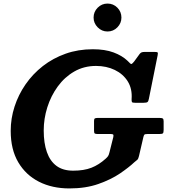

<svg xmlns="http://www.w3.org/2000/svg" viewBox="-20 -1041 952 1076"><path d="M582.5 -864.5Q615 -864.5 637.8 -887.8Q660.5 -911 660.5 -942.5Q660.5 -975 637.8 -998Q615 -1021 582.5 -1021Q550.5 -1021 527.5 -998Q504.5 -975 504.5 -942.5Q504.5 -911 527.5 -887.8Q550.5 -864.5 582.5 -864.5ZM526 -380Q516 -380 511.5 -377.2Q507 -374.5 507 -363.5V-308.5Q507 -296 511 -293Q515 -290 527.5 -290H599.5Q611.5 -290 614.2 -287Q617 -284 615 -273L593.5 -187.5Q590 -172.5 585.5 -166Q581 -159.5 572 -151.5Q534.5 -117.5 492.5 -101Q450.5 -84.5 390 -84.5Q333 -84.5 296.8 -111.2Q260.5 -138 242.8 -188.5Q225 -239 225 -310Q225 -375.5 245.2 -439.8Q265.5 -504 303.8 -556.5Q342 -609 396.2 -640.2Q450.5 -671.5 518 -671.5Q576.5 -671.5 623.2 -649Q670 -626.5 696 -584.8Q722 -543 717.5 -485Q717 -472 720 -468.5Q723 -465 738 -465H784.5Q802 -465 807 -469.5Q812 -474 814.5 -488L863.5 -731.5Q866 -744 863.2 -747Q860.5 -750 846 -750H791.5Q779.5 -750 773.5 -747.5Q767.5 -745 762.5 -738.5L731.5 -696Q722 -684.5 717.8 -682.8Q713.5 -681 709 -686.2Q704.5 -691.5 694.5 -700.5Q664 -729.5 616.2 -747.2Q568.5 -765 500 -765Q418 -765 347.5 -740Q277 -715 220.2 -670.8Q163.5 -626.5 123.2 -568.2Q83 -510 61.5 -443.5Q40 -377 40 -307.5Q40 -203.5 82.2 -131.8Q124.5 -60 198.5 -22.5Q272.5 15 369 15Q460.5 15 531.5 -10Q602.5 -35 652.8 -69.2Q703 -103.5 732.5 -131.5Q744 -140 749.8 -145.8Q755.5 -151.5 759 -167L783 -270.5Q785.5 -282 788.8 -286Q792 -290 806.5 -290H873Q889 -290 893 -294Q897 -298 897 -313.5V-361Q897 -373.5 892.5 -376.8Q888 -380 876 -380Z"/></svg>

Font: Besley
Style: Bold Italic
Weight: 700
Italic angle: -13°
Designer: Owen Earl
Foundry: indestructible type*
Version: Version 2.001